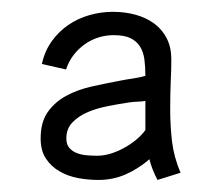

<svg xmlns="http://www.w3.org/2000/svg" viewBox="-20 -602 374 325"><path d="M246.6 -297.4Q242.2 -305.7 238.5 -314.9Q234.9 -324.2 232.9 -332.5Q214.4 -316.4 192.9 -306.9Q171.4 -297.4 146.5 -297.4Q129.9 -297.4 112.5 -300.5Q95.2 -303.7 81.1 -311.8Q66.9 -319.8 57.9 -333.3Q48.8 -346.7 48.8 -367.7Q48.8 -395.5 61 -412.6Q73.2 -429.7 92.3 -439.9Q111.3 -450.2 135.3 -455.6Q159.2 -460.9 182.6 -465.3Q195.3 -467.8 205.6 -469.2Q215.8 -470.7 226.1 -473.6Q226.1 -488.8 224.4 -501.5Q222.7 -514.2 217 -523.2Q211.4 -532.2 200.9 -537.4Q190.4 -542.5 172.4 -542.5Q159.2 -542.5 146.7 -538.6Q134.3 -534.7 123.5 -527.1Q112.8 -519.5 104.5 -508.8Q96.2 -498 91.8 -484.4L50.8 -493.7Q55.7 -515.6 67.6 -532.2Q79.6 -548.8 95.7 -559.8Q111.8 -570.8 131.3 -576.4Q150.9 -582 170.9 -582Q191.9 -582 210 -576.9Q228 -571.8 241.5 -561.8Q254.9 -551.8 262.5 -536.6Q270 -521.5 270 -501.5Q270 -483.4 269 -463.9Q268.1 -444.3 268.1 -416.5Q268.1 -389.2 271.2 -362.5Q274.4 -335.9 285.6 -309.6ZM226.1 -431.2Q220.7 -430.2 213.4 -429.9Q206.1 -429.7 199.2 -428.7Q182.6 -426.3 163.6 -422.6Q144.5 -418.9 128.9 -412.4Q113.3 -405.8 102.8 -395Q92.3 -384.3 92.3 -367.7Q92.3 -357.4 97.4 -351.6Q102.5 -345.7 110.4 -342.8Q118.2 -339.8 127.4 -339.1Q136.7 -338.4 144.5 -338.4Q155.8 -338.4 167.5 -342Q179.2 -345.7 189.9 -351.6Q200.7 -357.4 210.2 -365.2Q219.7 -373 226.1 -381.8Z"/></svg>

Font: SengPathom
Style: Regular
Weight: 400
Designer: John M. Durdin
Foundry: Lao Script for Windows
Version: Version 1.300